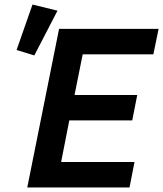

<svg xmlns="http://www.w3.org/2000/svg" viewBox="-20 -825 718 845"><path d="M100 0 240 -698H678L655 -586H344L308 -407H584L562 -295H285L249 -112H572L550 0ZM131 -581 53 -605 123 -805 233 -778Z"/></svg>

Font: IBM Plex Sans SmBld
Style: Italic
Weight: 600
Italic angle: -11°
Designer: Mike Abbink, Paul van der Laan, Pieter van Rosmalen
Foundry: Bold Monday
Version: Version 3.005